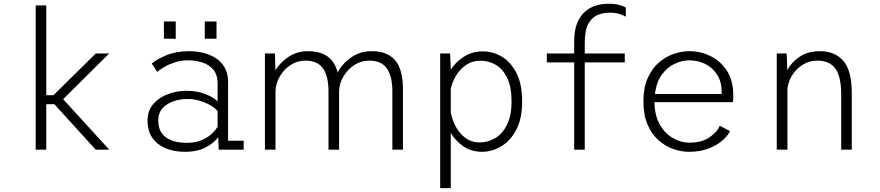

<svg xmlns="http://www.w3.org/2000/svg" viewBox="-20 -778 4576 998"><path d="M165.5 0V-750H220.5V-283H258L477.5 -500H547.5L308 -262.5L548 0H477.5L262.5 -236.5H220.5V0Z M941.5 11Q854 11 800.5 -31Q747 -73 747 -150Q747 -203.5 777.2 -238Q807.5 -272.5 854 -289.2Q900.5 -306 949.5 -306Q1008 -306 1051.5 -287.5Q1095 -269 1111 -251V-343.5Q1111 -390.5 1088.2 -416.8Q1065.5 -443 1030.2 -453.8Q995 -464.5 958 -464.5Q923.5 -464.5 892 -454.8Q860.5 -445 835.8 -431Q811 -417 797.5 -404L769 -447.5Q794 -470 845 -491Q896 -512 963.5 -512Q998.5 -512 1034.2 -503.8Q1070 -495.5 1099.8 -477Q1129.5 -458.5 1147.5 -427.8Q1165.5 -397 1165.5 -352V-46.5H1246.5V0H1117L1114 -65.5Q1099 -40.5 1054.8 -14.8Q1010.5 11 941.5 11ZM950 -35.5Q997 -35.5 1029.2 -49.8Q1061.5 -64 1081.5 -83.5Q1101.5 -103 1111 -118.5V-200.5Q1099.5 -215.5 1074.8 -230Q1050 -244.5 1018.8 -254Q987.5 -263.5 955.5 -263.5Q917.5 -263.5 882.2 -251.8Q847 -240 824.8 -215.2Q802.5 -190.5 802.5 -151.5Q802.5 -93 842.2 -64.2Q882 -35.5 950 -35.5ZM832 -666.5H893.5V-576.5H832ZM1044.5 -666.5H1105.5V-576.5H1044.5Z M1357 0V-500H1409L1411.5 -412.5Q1437.5 -455 1481.5 -483.5Q1525.5 -512 1581 -512Q1707.5 -512 1735 -401Q1759.5 -448 1805.8 -480Q1852 -512 1913 -512Q1992.5 -512 2033.5 -465.2Q2074.5 -418.5 2074.5 -312.5V0H2019.5V-302Q2019.5 -382 1990.8 -422.5Q1962 -463 1898.5 -463Q1859 -463 1824.5 -441.8Q1790 -420.5 1767.8 -385.2Q1745.5 -350 1742.5 -308V0H1687.5V-302Q1687.5 -382 1658.8 -422.5Q1630 -463 1566.5 -463Q1526.5 -463 1492.2 -441.2Q1458 -419.5 1436.2 -383.8Q1414.5 -348 1412 -306V0Z M2268 200V-500H2319.5L2323 -424.5V-415Q2348 -455.5 2391 -483.2Q2434 -511 2491.5 -511Q2541 -511 2587.5 -484Q2634 -457 2664 -399.5Q2694 -342 2694 -251Q2694 -160 2662.8 -102Q2631.5 -44 2583.8 -16.5Q2536 11 2486.5 11Q2430 11 2388.5 -17.5Q2347 -46 2323 -87.5V200ZM2478 -462.5Q2435.5 -462.5 2403.8 -441.2Q2372 -420 2351.8 -386.8Q2331.5 -353.5 2323 -317V-194Q2330 -155 2349.5 -119Q2369 -83 2400.5 -60.2Q2432 -37.5 2474 -37.5Q2516 -37.5 2553.8 -59.8Q2591.5 -82 2615.2 -129.2Q2639 -176.5 2639 -251Q2639 -327 2616.2 -373.5Q2593.5 -420 2556.8 -441.2Q2520 -462.5 2478 -462.5Z M2964.5 0V-453.5H2822.5V-500H2964.5V-562.5Q2964.5 -620.5 2980.2 -658.5Q2996 -696.5 3022 -718.5Q3048 -740.5 3079 -749.5Q3110 -758.5 3141 -758.5Q3176.5 -758.5 3198.2 -752.5Q3220 -746.5 3233 -739V-691Q3220.5 -698.5 3200.5 -705.2Q3180.5 -712 3146.5 -712Q3117.5 -712 3088.2 -701Q3059 -690 3039.2 -656.5Q3019.5 -623 3019.5 -554.5V-500H3227.5V-453.5H3019.5V0Z M3561 11Q3520.5 11 3478.8 -3.8Q3437 -18.5 3402 -49.8Q3367 -81 3345.8 -130.8Q3324.5 -180.5 3324.5 -251Q3324.5 -321.5 3346.2 -371Q3368 -420.5 3403.5 -451.8Q3439 -483 3481 -497.5Q3523 -512 3563 -512Q3621.5 -512 3673.8 -486.2Q3726 -460.5 3758.8 -409.5Q3791.5 -358.5 3791.5 -282.5Q3791.5 -275 3791 -264.5Q3790.5 -254 3789.5 -247H3382Q3383 -176.5 3410.2 -129.8Q3437.5 -83 3478.5 -59.8Q3519.5 -36.5 3563 -36.5Q3628 -36.5 3668.8 -64.8Q3709.5 -93 3721 -124.5L3774.5 -96.5Q3762.5 -71.5 3733.5 -46.5Q3704.5 -21.5 3661 -5.2Q3617.5 11 3561 11ZM3563 -464.5Q3526.5 -464.5 3488 -447Q3449.5 -429.5 3420.8 -391Q3392 -352.5 3384.5 -289.5H3731V-300.5Q3731 -354 3707 -390.8Q3683 -427.5 3644.5 -446Q3606 -464.5 3563 -464.5Z M4017.5 0V-500H4069L4072.5 -413Q4095.5 -456.5 4138 -484.2Q4180.5 -512 4241 -512Q4320 -512 4363.8 -461.5Q4407.5 -411 4407.5 -294V0H4352.5V-285.5Q4352.5 -380.5 4322 -421.8Q4291.5 -463 4227.5 -463Q4190.5 -463 4157.2 -444.2Q4124 -425.5 4101.5 -393Q4079 -360.5 4073 -319.5V0Z"/></svg>

Font: Trispace ExtraLight
Style: Regular
Weight: 200
Designer: Tyler Finck
Foundry: Etcetera Type Company
Version: Version 1.210; ttfautohint (v1.8.3)